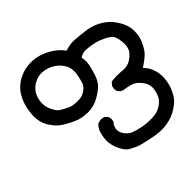

<svg xmlns="http://www.w3.org/2000/svg" viewBox="-117 -351 762 751"><g transform="rotate(-30 264.5 24.5)"><path d="M203.1 157.2Q203.1 147.9 203.6 143.6Q206.1 131.8 212.4 120.6Q225.6 108.9 241.7 108.9Q243.2 108.9 245.6 108.9L259.3 115.7L259.8 116.7Q268.1 126 268.1 139.6Q268.1 141.1 268.1 144.5L267.1 146Q262.2 152.3 262.2 165.5Q262.2 168 262.2 169.9Q263.2 187 279.1 200.2Q294.9 213.4 311.5 215.3Q321.8 216.3 332.3 216.3Q342.8 216.3 353 215.8Q377 214.4 402.3 207Q431.2 199.2 447.3 182.6Q458 171.9 464.1 158.7Q470.2 145.5 470.2 127.4Q470.2 121.1 469.2 111.8Q468.3 102.5 463.9 93.8Q459 82 449.7 74.7Q432.1 59.6 417 55.2Q409.7 52.7 396.5 52.7Q382.3 52.7 362.3 55.2Q350.1 54.2 340.8 45.9Q333.5 37.1 333.5 23.9Q333.5 22 333.5 19L340.8 3.4Q369.6 -8.3 397.9 -12.7Q423.8 -16.6 439.5 -33.7Q460.9 -57.1 460.9 -79.1Q460.9 -97.7 449.7 -122.1Q441.9 -138.2 434.1 -144Q423.3 -152.3 398.4 -156.7Q379.9 -160.2 364.3 -160.2Q357.9 -160.2 344.5 -158.9Q331.1 -157.7 321.5 -155.8Q312 -153.8 309.8 -153.1Q307.6 -152.3 305.4 -151.4Q303.2 -150.4 301 -149.2Q298.8 -147.9 296.4 -146Q291 -142.6 285.6 -136.7Q295.4 -117.7 296.9 -96.2Q297.4 -84.5 297.4 -73.5Q297.4 -62.5 296.9 -51.8Q295.4 -29.8 288.1 -13.2Q280.8 3.9 256.3 28.8Q231.4 53.7 198.2 62Q177.7 66.9 159.2 66.9Q140.1 66.9 109.9 59.1Q97.2 56.2 85.9 52.2Q63.5 44.9 41 23.9Q17.6 2.9 8.3 -31.7Q2 -57.6 2 -81.5Q2 -89.8 2.4 -97.7Q5.4 -129.4 17.1 -151.9Q28.8 -174.3 50.8 -192.6Q72.8 -210.9 102.1 -219.2Q123.5 -225.1 144 -225.1Q164.1 -225.1 186.5 -219.7Q222.2 -210.9 249 -189.5Q271 -205.6 296.9 -210.4Q354.5 -221.2 376.5 -221.2Q409.7 -221.2 441.9 -207Q462.9 -197.8 485.8 -175.3Q508.8 -152.3 516.6 -124.5Q521.5 -106.4 521.5 -89.8Q521.5 -80.6 520 -71.8Q516.1 -47.4 509 -31Q502 -14.6 473.1 18.1Q490.2 27.8 503.4 44.4Q518.6 64.5 524.9 90.8Q528.8 108.9 528.8 126Q528.8 146.5 522.9 168.5Q521.5 174.8 519 180.7Q512.7 198.2 492.4 220Q472.2 241.7 443.4 254.9Q414.6 268.1 379.6 271Q344.7 273.9 309.6 273.9Q302.7 273.4 291.3 271.5Q279.8 269.5 270.5 267.1Q251 261.7 232.4 239.3Q213.9 217.3 207.5 193.8Q203.1 176.3 203.1 157.2ZM237.3 -87.4Q234.4 -113.8 223.1 -128.9Q217.3 -137.2 207.5 -144.5Q192.9 -156.2 172.9 -162.1Q159.7 -166 145.5 -166Q123.5 -166 107.4 -158.7Q94.2 -153.3 82 -140.6Q59.1 -118.2 59.1 -83.5Q59.1 -50.3 78.6 -26.9Q94.2 -7.3 107.4 -2.4Q120.6 2.4 145.5 6.8Q150.9 7.8 157.2 7.8Q177.2 7.8 204.1 -2.9Q217.3 -9.3 227.5 -22.9Q232.9 -29.3 235.6 -37.1Q238.3 -44.9 238.3 -51.3Q238.3 -57.6 238.3 -67.1Q238.3 -76.7 237.3 -87.4Z"/></g></svg>

Font: Bakudai
Style: Medium
Weight: 500
Version: Version 1.48